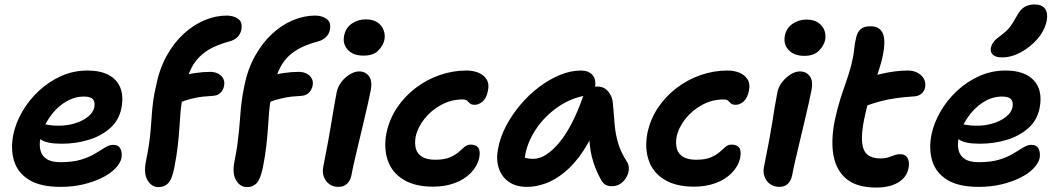

<svg xmlns="http://www.w3.org/2000/svg" viewBox="-20 -830 4754 863"><path d="M253 10Q161 10 110 -22Q59 -54 43 -107.5Q27 -161 40 -226Q51 -278 80.5 -329Q110 -380 154.5 -421.5Q199 -463 254.5 -488Q310 -513 373 -513Q430 -513 467.5 -493.5Q505 -474 520.5 -436.5Q536 -399 526 -345Q515 -289 474.5 -253.5Q434 -218 377 -201Q320 -184 258 -184Q189 -184 163.5 -203Q138 -222 142 -244Q144 -258 152 -264.5Q160 -271 175 -271Q186 -271 201 -268Q216 -265 244 -265Q282 -265 316.5 -275.5Q351 -286 375 -305Q399 -324 404 -348Q408 -372 397.5 -384Q387 -396 357 -396Q323 -396 291.5 -381Q260 -366 233.5 -339.5Q207 -313 188 -278.5Q169 -244 161 -205Q156 -177 162 -153.5Q168 -130 189.5 -115.5Q211 -101 252 -101Q307 -101 344.5 -112.5Q382 -124 408 -140Q434 -156 453 -167.5Q472 -179 488 -179Q513 -179 521.5 -161Q530 -143 526 -119Q520 -95 497.5 -72Q475 -49 437.5 -30.5Q400 -12 353 -1Q306 10 253 10Z M692 11Q662 11 643.5 -19Q625 -49 636 -105Q645 -149 650 -184Q655 -219 657.5 -250Q660 -281 662 -310.5Q664 -340 668 -372Q672 -404 681 -442Q696 -519 728.5 -578Q761 -637 805 -677.5Q849 -718 899 -739Q949 -760 999 -760Q1029 -760 1050 -745.5Q1071 -731 1065 -697Q1061 -677 1047.5 -663.5Q1034 -650 1012 -644Q956 -629 920.5 -608Q885 -587 862 -558Q839 -529 825.5 -488.5Q812 -448 801 -392Q794 -360 791.5 -327Q789 -294 786.5 -256.5Q784 -219 779 -174.5Q774 -130 763 -74Q753 -24 736 -6.5Q719 11 692 11ZM757 -362Q734 -362 719 -374.5Q704 -387 708 -408Q713 -434 733 -455Q753 -476 784 -485Q824 -497 859 -502Q894 -507 926 -507Q944 -507 959.5 -499.5Q975 -492 983 -477.5Q991 -463 987 -444Q984 -426 971 -413Q958 -400 935 -399Q892 -397 862.5 -391Q833 -385 813.5 -378.5Q794 -372 781 -367Q768 -362 757 -362ZM1090 11Q1060 11 1041.5 -19Q1023 -49 1034 -105Q1043 -149 1047.5 -184Q1052 -219 1055 -250Q1058 -281 1060 -310.5Q1062 -340 1066 -372Q1070 -404 1078 -442Q1093 -519 1126 -578Q1159 -637 1202.5 -677.5Q1246 -718 1296.5 -739Q1347 -760 1397 -760Q1426 -760 1447.5 -745.5Q1469 -731 1463 -697Q1459 -677 1445.5 -663.5Q1432 -650 1410 -644Q1354 -629 1318 -608Q1282 -587 1259.5 -558Q1237 -529 1223.5 -488.5Q1210 -448 1199 -392Q1192 -360 1189.5 -327Q1187 -294 1184.5 -256.5Q1182 -219 1177 -174.5Q1172 -130 1161 -74Q1150 -24 1133.5 -6.5Q1117 11 1090 11ZM1155 -362Q1132 -362 1116.5 -374.5Q1101 -387 1106 -408Q1111 -434 1131 -455Q1151 -476 1182 -485Q1222 -497 1257 -502Q1292 -507 1323 -507Q1342 -507 1357.5 -499.5Q1373 -492 1381 -477.5Q1389 -463 1385 -444Q1381 -426 1368 -413Q1355 -400 1333 -399Q1290 -397 1260.5 -391Q1231 -385 1211.5 -378.5Q1192 -372 1179 -367Q1166 -362 1155 -362ZM1501 10Q1477 10 1460 -2.5Q1443 -15 1435.5 -36Q1428 -57 1433 -80Q1447 -150 1455.5 -198Q1464 -246 1470 -281.5Q1476 -317 1481 -348Q1486 -379 1493 -414Q1498 -440 1514 -461Q1530 -482 1552 -495.5Q1574 -509 1594 -509Q1622 -509 1638 -488Q1654 -467 1647 -427Q1643 -406 1634.5 -368Q1626 -330 1615 -283.5Q1604 -237 1593 -191Q1582 -145 1573 -106Q1564 -67 1560 -44Q1555 -18 1540 -4Q1525 10 1501 10ZM1614 -580Q1567 -580 1543 -606.5Q1519 -633 1527 -671Q1534 -705 1561.5 -724Q1589 -743 1624 -743Q1657 -743 1677 -729Q1697 -715 1704.5 -694Q1712 -673 1708 -652Q1703 -626 1680.5 -603Q1658 -580 1614 -580Z M1927 9Q1845 9 1793.5 -22.5Q1742 -54 1723 -109Q1704 -164 1717 -232Q1730 -294 1764 -345Q1798 -396 1847.5 -434Q1897 -472 1956 -492.5Q2015 -513 2077 -513Q2107 -513 2131 -503Q2155 -493 2167.5 -472.5Q2180 -452 2173 -421Q2167 -390 2150 -374.5Q2133 -359 2114 -359Q2099 -359 2092.5 -365Q2086 -371 2080 -377Q2074 -383 2059 -383Q2008 -383 1963 -358.5Q1918 -334 1887.5 -295.5Q1857 -257 1848 -214Q1843 -184 1849.5 -161Q1856 -138 1877.5 -125Q1899 -112 1936 -112Q1977 -112 2001.5 -122.5Q2026 -133 2041 -146Q2056 -159 2067.5 -169.5Q2079 -180 2095 -180Q2118 -180 2129 -167Q2140 -154 2134 -120Q2125 -82 2096 -52.5Q2067 -23 2023.5 -7Q1980 9 1927 9Z M2349 10Q2299 10 2266.5 -13Q2234 -36 2221.5 -75.5Q2209 -115 2219 -163Q2228 -213 2254.5 -263.5Q2281 -314 2319 -359Q2357 -404 2402.5 -438.5Q2448 -473 2496.5 -493Q2545 -513 2592 -513Q2625 -513 2643 -493Q2661 -473 2654 -436Q2651 -421 2640.5 -412.5Q2630 -404 2615 -401Q2548 -390 2490.5 -351Q2433 -312 2394 -256.5Q2355 -201 2342 -141Q2338 -120 2338 -102.5Q2338 -85 2344 -58L2299 -149Q2319 -130 2335 -123Q2351 -116 2377 -116Q2432 -116 2492 -187Q2552 -258 2600 -394Q2608 -416 2626 -428.5Q2644 -441 2665 -441Q2696 -441 2714.5 -418Q2733 -395 2735 -364Q2739 -311 2743 -267.5Q2747 -224 2759 -184.5Q2771 -145 2798 -103Q2807 -89 2806.5 -71Q2806 -53 2796.5 -35Q2787 -17 2770 -5Q2753 7 2729 7Q2712 7 2701 0Q2690 -7 2683 -19Q2669 -44 2658 -70.5Q2647 -97 2639.5 -128.5Q2632 -160 2629 -201.5Q2626 -243 2627 -298L2675 -301Q2642 -212 2602 -152Q2562 -92 2518.5 -56.5Q2475 -21 2432 -5.5Q2389 10 2349 10Z M3100 9Q3018 9 2966.5 -22.5Q2915 -54 2896 -109Q2877 -164 2890 -232Q2903 -294 2937 -345Q2971 -396 3020.5 -434Q3070 -472 3129 -492.5Q3188 -513 3250 -513Q3280 -513 3304 -503Q3328 -493 3340.5 -472.5Q3353 -452 3346 -421Q3340 -390 3323 -374.5Q3306 -359 3287 -359Q3272 -359 3265.5 -365Q3259 -371 3253 -377Q3247 -383 3232 -383Q3181 -383 3136 -358.5Q3091 -334 3060.5 -295.5Q3030 -257 3021 -214Q3016 -184 3022.5 -161Q3029 -138 3050.5 -125Q3072 -112 3109 -112Q3150 -112 3174.5 -122.5Q3199 -133 3214 -146Q3229 -159 3240.5 -169.5Q3252 -180 3268 -180Q3291 -180 3302 -167Q3313 -154 3307 -120Q3298 -82 3269 -52.5Q3240 -23 3196.5 -7Q3153 9 3100 9Z M3483 10Q3459 10 3441.5 -2.5Q3424 -15 3416.5 -36Q3409 -57 3414 -80Q3428 -150 3437 -198Q3446 -246 3451.5 -281.5Q3457 -317 3462 -348Q3467 -379 3474 -414Q3479 -440 3495.5 -461Q3512 -482 3533.5 -495.5Q3555 -509 3575 -509Q3604 -509 3619.5 -488Q3635 -467 3628 -427Q3624 -406 3615.5 -368Q3607 -330 3596 -283.5Q3585 -237 3574 -191Q3563 -145 3554 -106Q3545 -67 3541 -44Q3536 -18 3521.5 -4Q3507 10 3483 10ZM3595 -579Q3549 -579 3524.5 -605.5Q3500 -632 3508 -671Q3515 -704 3542.5 -723Q3570 -742 3605 -742Q3638 -742 3658 -728Q3678 -714 3685.5 -693.5Q3693 -673 3689 -651Q3684 -626 3661.5 -602.5Q3639 -579 3595 -579Z M3918 13Q3832 13 3785.5 -25Q3739 -63 3726.5 -130.5Q3714 -198 3732 -288Q3743 -339 3755.5 -379.5Q3768 -420 3781.5 -457.5Q3795 -495 3806 -536Q3817 -582 3819.5 -610Q3822 -638 3829 -664Q3834 -686 3848.5 -699Q3863 -712 3893 -712Q3936 -712 3949.5 -676Q3963 -640 3943 -558Q3934 -525 3924 -495.5Q3914 -466 3903 -435.5Q3892 -405 3882.5 -370.5Q3873 -336 3864 -293Q3851 -228 3855 -189.5Q3859 -151 3879.5 -134.5Q3900 -118 3935 -118Q3959 -118 3974 -123Q3989 -128 4000.5 -132.5Q4012 -137 4026 -137Q4050 -137 4059.5 -119Q4069 -101 4064 -76Q4056 -33 4017.5 -10Q3979 13 3918 13ZM3864 -351Q3825 -336 3808 -351.5Q3791 -367 3797 -397Q3803 -423 3817.5 -444Q3832 -465 3879 -481Q3907 -490 3938.5 -497.5Q3970 -505 4001.5 -509Q4033 -513 4060 -513Q4086 -513 4105 -502.5Q4124 -492 4133 -475Q4142 -458 4138 -437Q4135 -421 4123 -410Q4111 -399 4092 -397Q4044 -394 4006 -388.5Q3968 -383 3934.5 -374Q3901 -365 3864 -351Z M4380 10Q4288 10 4237 -22Q4186 -54 4170 -107.5Q4154 -161 4167 -226Q4178 -278 4207.5 -329Q4237 -380 4281.5 -421.5Q4326 -463 4381.5 -488Q4437 -513 4500 -513Q4585 -513 4626.5 -469Q4668 -425 4653 -345Q4642 -289 4601.5 -253.5Q4561 -218 4504 -201Q4447 -184 4385 -184Q4316 -184 4290.5 -203Q4265 -222 4269 -244Q4271 -258 4279 -264.5Q4287 -271 4302 -271Q4313 -271 4328 -268Q4343 -265 4371 -265Q4409 -265 4443.5 -275.5Q4478 -286 4502 -305Q4526 -324 4531 -348Q4535 -372 4524.5 -384Q4514 -396 4484 -396Q4439 -396 4398.5 -370Q4358 -344 4328.5 -300.5Q4299 -257 4288 -205Q4283 -177 4289 -153.5Q4295 -130 4316.5 -115.5Q4338 -101 4379 -101Q4434 -101 4471.5 -112.5Q4509 -124 4535 -140Q4561 -156 4580 -167.5Q4599 -179 4615 -179Q4640 -179 4648.5 -161Q4657 -143 4653 -119Q4647 -95 4624.5 -72Q4602 -49 4564.5 -30.5Q4527 -12 4480 -1Q4433 10 4380 10ZM4484 -572Q4455 -572 4442.5 -584.5Q4430 -597 4434 -616Q4438 -632 4448 -644Q4458 -656 4479 -671Q4506 -691 4520 -709.5Q4534 -728 4549 -756Q4566 -788 4585.5 -799Q4605 -810 4629 -810Q4663 -810 4677 -791Q4691 -772 4685 -738Q4676 -693 4643.5 -655.5Q4611 -618 4568.5 -595Q4526 -572 4484 -572Z"/></svg>

Font: Shantell Sans Light SemiBold
Style: Italic
Weight: 600
Italic angle: -11°
Version: Version 1.011;[c5ecc13dd]